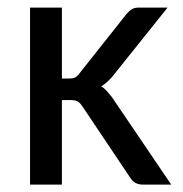

<svg xmlns="http://www.w3.org/2000/svg" viewBox="-20 -498 495 518"><path d="M61 0ZM147 -477.5V-286.1H166.5Q175.8 -286.1 181.6 -288.6Q187.5 -291 193.8 -299.3L321.8 -460.9Q328.6 -468.8 335.7 -473.1Q342.8 -477.5 354.5 -477.5H432.1L281.7 -289.6Q274.9 -282.2 268.1 -276.1Q261.2 -270 253.4 -265.1Q261.7 -259.8 268.3 -252.2Q274.9 -244.6 281.7 -236.3L441.9 0H365.2Q355 0 347.2 -3.7Q339.4 -7.3 333 -16.1L201.7 -211.9Q194.8 -221.7 188.5 -224.9Q182.1 -228 169.4 -228H147V0H61V-477.5Z"/></svg>

Font: Carlito
Style: Regular
Weight: 400
Designer: Lukasz Dziedzic
Foundry: tyPoland Lukasz Dziedzic
Version: Version 1.103; Beta1; all basic design good, some composites